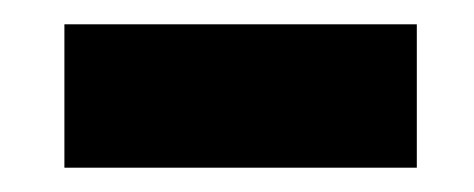

<svg xmlns="http://www.w3.org/2000/svg" viewBox="-20 -791 390 158"><path d="M323 -653H33V-771H323Z"/></svg>

Font: Fira Sans Condensed ExtraBold
Style: Regular
Weight: 800
Width: 3
Designer: Carrois Corporate & Edenspiekermann AG
Foundry: Carrois Corporate GbR & Edenspiekermann AG
Version: Version 4.203